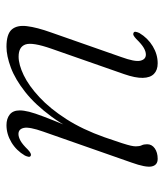

<svg xmlns="http://www.w3.org/2000/svg" viewBox="23 -522 507 593"><g transform="rotate(-90 276.5 -225.5)"><path d="M92 -384Q88 -386 88.8 -390.8Q89.5 -395.5 92.5 -402Q108 -428.5 133.5 -443.8Q159 -459 186.5 -459Q206.5 -459 219.2 -449Q232 -439 232 -418Q232 -406 227.8 -389Q223.5 -372 213.2 -345Q203 -318 185.2 -274.8Q167.5 -231.5 140 -167L145.5 -195.5Q175.5 -269.5 212.8 -320Q250 -370.5 289 -401.2Q328 -432 364.2 -445.5Q400.5 -459 428.5 -459Q467.5 -459 481.8 -442.8Q496 -426.5 492.2 -395.8Q488.5 -365 472.5 -320.5L397 -105Q381.5 -62.5 385.5 -45.5Q389.5 -28.5 404.5 -28.5Q414 -28.5 425.2 -35Q436.5 -41.5 452.5 -58Q459 -64 463.2 -66.2Q467.5 -68.5 471.5 -66.5Q475.5 -65 474.8 -60Q474 -55 471 -48.5Q455.5 -22.5 430.2 -7.2Q405 8 377.5 8Q356.5 8 344.8 -3.5Q333 -15 332.5 -38Q332 -61 344 -95.5L422.5 -320Q443 -378.5 435.8 -400Q428.5 -421.5 398 -421.5Q373.5 -421.5 340.8 -405.8Q308 -390 272.8 -357.2Q237.5 -324.5 205.2 -274.2Q173 -224 149 -156Q137 -121.5 131 -102.8Q125 -84 123 -74.8Q121 -65.5 121 -59.5Q121 -48 124.2 -41.5Q127.5 -35 127.5 -24.5Q127.5 -10 114.8 -1Q102 8 82.5 8Q63 8 59 -10.2Q55 -28.5 71 -73L166.5 -345.5Q181.5 -388 178 -405Q174.5 -422 159 -422Q150 -422 138.5 -415.8Q127 -409.5 111 -393Q104.5 -387 100.2 -384.8Q96 -382.5 92 -384Z"/></g></svg>

Font: Fraunces ExtraLight
Style: Italic
Weight: 250
Italic angle: -16°
Version: Version 1.000;[b76b70a41]